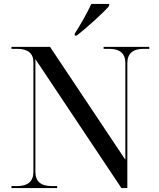

<svg xmlns="http://www.w3.org/2000/svg" viewBox="-20 -951 803 971"><path d="M358 -781V-771H368C420 -812 503 -886 532 -921V-931H442C421 -886 386 -824 358 -781ZM38 0H269V-10H241C186 -10 159 -34 159 -82V-652L594 0H624V-632C624 -680 652 -704 706 -704H735V-714H504V-704H532C587 -704 614 -680 614 -632V-143L233 -714H38V-704H67C121 -704 149 -681 149 -636V-82C149 -34 121 -10 67 -10H38Z"/></svg>

Font: Noto Serif Display
Style: Regular
Weight: 400
Designer: Monotype Design Team
Foundry: Monotype Imaging Inc.
Version: Version 2.009